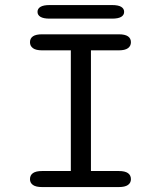

<svg xmlns="http://www.w3.org/2000/svg" viewBox="-20 -758 659 778"><path d="M150.5 0Q125.5 0 113.5 -8.5Q101.5 -17 101.5 -32Q101.5 -48 113.5 -56.5Q125.5 -65 150.5 -65H267V-554H150.5Q125.5 -554 113.5 -562.8Q101.5 -571.5 101.5 -587Q101.5 -602.5 113.5 -610.8Q125.5 -619 150.5 -619H461.5Q486.5 -619 498.5 -610.8Q510.5 -602.5 510.5 -587Q510.5 -571.5 498.5 -562.8Q486.5 -554 461.5 -554H348.5V-65H461.5Q486.5 -65 498.5 -56.5Q510.5 -48 510.5 -32Q510.5 -17 498.5 -8.5Q486.5 0 461.5 0ZM132 -710Q132 -723 144 -730.2Q156 -737.5 181 -737.5H434Q459.5 -737.5 471.2 -730.2Q483 -723 483 -710Q483 -697 471.2 -689.8Q459.5 -682.5 434 -682.5H181Q156 -682.5 144 -689.8Q132 -697 132 -710Z"/></svg>

Font: Sono ExtraLight Monospace
Style: Regular
Weight: 400
Version: Version 2.112